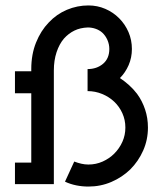

<svg xmlns="http://www.w3.org/2000/svg" viewBox="-20 -677 599 706"><path d="M459 -54Q489 -84 506.5 -123.5Q524 -163 524 -208Q524 -243 513.5 -274.5Q503 -306 484 -332Q471 -349 455 -363.5Q439 -378 421 -390Q441 -410 453 -437.5Q465 -465 465 -497Q465 -530 452.5 -559Q440 -588 418 -610Q396 -632 367 -644.5Q338 -657 305 -657Q264 -657 226 -641Q188 -625 159 -594Q130 -564 112.5 -520.5Q95 -477 95 -423V-415H35V-334H95V-79H35V0H178V-418Q178 -455 188 -485Q198 -515 215 -535Q232 -554 253.5 -564.5Q275 -575 303 -576Q318 -576 332 -571Q346 -566 356 -557Q368 -546 375 -530Q382 -514 382 -497Q382 -462 359 -442.5Q336 -423 302 -423V-342Q330 -342 355.5 -331.5Q381 -321 400 -303Q419 -285 430 -260.5Q441 -236 441 -208Q441 -180 430 -155.5Q419 -131 400 -112Q382 -94 357.5 -83Q333 -72 305 -72Q292 -72 279 -75Q266 -78 253 -83L219 -9Q238 0 260 4.5Q282 9 305 9Q350 9 389.5 -8Q429 -25 459 -54Z"/></svg>

Font: Josefin Slab Thin
Style: Bold
Weight: 700
Version: Version 2.000